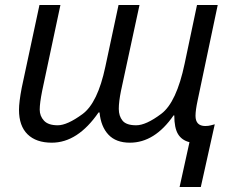

<svg xmlns="http://www.w3.org/2000/svg" viewBox="-20 -555 930 760"><path d="M710.9 -303.2 759.8 -535.2H841.8L762.2 -157.2Q753.9 -118.2 753.9 -96.7Q753.9 -56.6 792 -56.2Q804.7 -56.2 814.2 -58.8Q823.7 -61.5 830.1 -63L774.9 185.1H690.9L730 7.8Q699.2 0 684.6 -24.4Q669.9 -48.8 669.9 -98.1H667Q592.3 9.8 494.1 9.8Q439 9.8 409.2 -22Q379.4 -53.7 374 -109.9H370.1Q287.6 9.8 185.1 9.8Q123 9.8 89.1 -23.4Q55.2 -56.6 55.2 -120.1Q55.2 -150.9 65.9 -207L136.2 -535.2H219.2L147 -195.8Q137.2 -146.5 137.2 -121.1Q137.2 -95.7 154.1 -77.4Q170.9 -59.1 208.5 -59.1Q246.1 -59.1 306.4 -103.3Q366.7 -147.5 397 -291L449.2 -535.2H532.2L459 -195.8Q450.2 -152.3 450.2 -124Q450.2 -95.7 465.1 -77.4Q480 -59.1 519 -59.1Q558.1 -59.1 618.4 -104.5Q678.7 -149.9 710.9 -303.2Z"/></svg>

Font: OpenSans-Italic
Style: Italic
Weight: 400
Italic angle: -12°
Foundry: Ascender Corporation
Version: Version 1.10